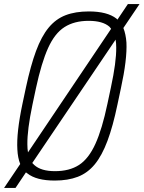

<svg xmlns="http://www.w3.org/2000/svg" viewBox="-32 -870 703 940"><path d="M-12 50 67 -67Q55 -97 53 -138Q48 -220 78 -362L95 -442Q118 -549 144.5 -620.5Q171 -692 206 -734.5Q241 -777 289 -795.5Q337 -814 403 -814Q493 -814 538 -779Q540 -777 543 -774L594 -850H651L572 -733Q584 -703 587 -662Q591 -580 560 -438L543 -358Q521 -252 494 -180Q467 -108 432 -65.5Q397 -23 349 -4.5Q301 14 236 14Q146 14 102 -21Q98 -23 95 -26L44 50ZM105 -124 512 -729Q508 -734 504 -739Q471 -768 402 -768Q332 -768 284 -737.5Q236 -707 203.5 -635Q171 -563 144 -438L127 -358Q101 -234 102 -163Q102 -142 105 -124ZM237 -32Q308 -32 355 -62.5Q402 -93 435 -165.5Q468 -238 494 -362L511 -442Q538 -567 537 -638Q537 -659 534 -676L126 -72Q131 -66 136 -62Q169 -32 237 -32Z"/></svg>

Font: Victor Mono Thin Thin
Style: Italic
Weight: 250
Italic angle: -12°
Monospace: yes
Version: Version 1.561;gftools[0.9.30]